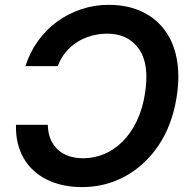

<svg xmlns="http://www.w3.org/2000/svg" viewBox="-20 -757 784 787"><path d="M45.5 -245.4H176.1Q176.5 -212.7 187.1 -187.1Q197.8 -161.6 216.6 -144Q235.4 -126.4 261.9 -117.4Q288.4 -108.3 320.3 -108.3Q366.1 -108.3 407.7 -125.9Q449.2 -143.5 482.8 -177.2Q516.3 -210.9 540.1 -259.8Q563.9 -308.6 573.9 -371.4Q593.8 -493.6 549.4 -556.5Q505 -619 420.1 -619Q386.4 -619 354.8 -610.3Q323.2 -601.6 296.5 -584.7Q269.9 -567.8 249.3 -543Q228.7 -518.1 216.6 -485.8H84.2Q101.9 -541.9 135.1 -588.2Q168.3 -634.6 213.1 -667.6Q257.8 -700.6 312.1 -718.9Q366.5 -737.2 426.1 -737.2Q523.4 -737.2 593.4 -691.8Q628.2 -669 653.4 -636Q678.6 -603 693 -560.5Q707.4 -518.1 710.4 -466.8Q713.4 -415.5 703.5 -355.8Q684.3 -240.1 628.2 -158.4Q600.1 -117.5 565.5 -86.1Q530.9 -54.7 491.3 -33.4Q451.7 -12.1 407.8 -1.1Q364 9.9 317.1 9.9Q235.1 9.9 173.3 -20.2Q142.4 -35.2 118.3 -57.2Q94.1 -79.2 77.6 -107.6Q61.1 -136 52.7 -170.6Q44.4 -205.3 45.5 -245.4Z"/></svg>

Font: Inter P Semi Bold
Style: Italic
Weight: 600
Italic angle: 9.39999°
Designer: Rasmus Andersson
Foundry: rsms
Version: Version 3.018;git-588b23468